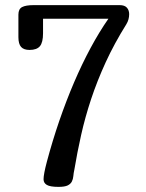

<svg xmlns="http://www.w3.org/2000/svg" viewBox="-20 -729 570 749"><path d="M51.8 -671.9Q51.8 -693.8 66.2 -701.4Q80.6 -709 111.8 -709H446.8Q466.3 -709 475.1 -699Q483.9 -689 483.9 -673.8Q483.9 -663.6 481.2 -653.6Q478.5 -643.6 473.1 -634.8Q425.8 -559.1 392.3 -486.1Q358.9 -413.1 335.4 -342.3Q312 -271.5 296.6 -202.9Q281.2 -134.3 270 -66.9Q267.1 -54.2 266.1 -42.2Q265.1 -30.3 260.3 -20.8Q255.4 -11.2 243.9 -5.6Q232.4 0 208 0Q175.8 0 162.8 -7.6Q149.9 -15.1 149.9 -29.8Q149.9 -49.3 163.1 -99.1Q184.6 -179.7 211.4 -257.8Q238.3 -335.9 269 -407.7Q299.8 -479.5 333.7 -542.5Q367.7 -605.5 402.8 -655.8H147.9V-599.1Q147.9 -563.5 135.7 -548.8Q123.5 -534.2 95.2 -534.2Q72.8 -534.2 62.3 -545.9Q51.8 -557.6 51.8 -584Z"/></svg>

Font: Marmelad
Style: Regular
Weight: 400
Designer: Manvel Shmavonyan
Foundry: Cyreal (www.cyreal.org)
Version: Version 1.000